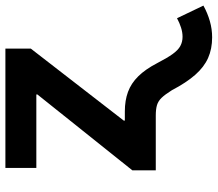

<svg xmlns="http://www.w3.org/2000/svg" viewBox="-66 -520 790 697"><g transform="rotate(-90 328.5 -171.0)"><path d="M59.1 0V-85L334.5 -429.7V-433.6H67.9V-545.9H501V-453.6L239.7 -116.2V0ZM542 204.6Q500 204.6 467 189.9Q434.1 175.3 405.8 143.1Q377.4 110.8 350.1 58.6Q334.5 33.7 322.5 21.2Q310.5 8.8 295.9 4.4Q281.2 0 257.8 0H205.1V-112.3H272.9Q313 -112.3 344 -100.8Q375 -89.4 400.4 -63.7Q425.8 -38.1 448.2 4.9Q466.8 41 481.2 61Q495.6 81.1 510.5 89.1Q525.4 97.2 543.9 97.2Q560.1 97.2 577.1 91.8Q594.2 86.4 611.3 77.1L657.2 172.9Q629.9 188 600.8 196.3Q571.8 204.6 542 204.6Z"/></g></svg>

Font: Inter
Style: 650
Weight: 650
Designer: Rasmus Andersson
Foundry: rsms
Version: Version 4.001;git-66647c0bb